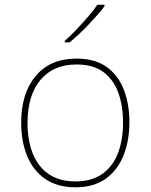

<svg xmlns="http://www.w3.org/2000/svg" viewBox="-20 -786 640 816"><path d="M300 10Q223 10 171.5 -26Q120 -62 95 -124Q70 -186 70 -264Q70 -390 132 -463.5Q194 -537 305 -537Q385 -537 434.5 -500.5Q484 -464 507 -403Q530 -342 530 -267Q530 -188 505 -125.5Q480 -63 429.5 -26.5Q379 10 300 10ZM300 -15Q370 -15 415 -47Q460 -79 481.5 -135.5Q503 -192 503 -265Q503 -334 483.5 -390Q464 -446 420.5 -479Q377 -512 305 -512Q207 -512 152 -446.5Q97 -381 97 -263Q97 -190 119 -134Q141 -78 186.5 -46.5Q232 -15 300 -15ZM255 -612Q278 -632 304.5 -660Q331 -688 355.5 -716.5Q380 -745 394 -766H424V-759Q398 -725 357 -682Q316 -639 276 -606H255Z"/></svg>

Font: Noto Sans Mono Thin
Style: Regular
Weight: 100
Designer: Monotype Design Team
Foundry: Monotype Imaging Inc.
Version: Version 2.014